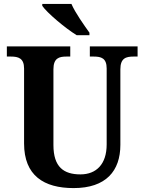

<svg xmlns="http://www.w3.org/2000/svg" viewBox="-20 -951 738 981"><path d="M372 -771H437V-784C410 -822 364 -886 345 -931H196V-921C220 -886 313 -807 372 -771ZM356 10C522 10 595 -78 595 -211V-597C595 -654 624 -662 662 -662H683V-714H439V-662H459C497 -662 525 -654 525 -601V-213C525 -112 472 -60 391 -60C306 -60 253 -97 253 -210V-597C253 -654 282 -662 319 -662H339V-714H15V-662H36C73 -662 103 -654 103 -601V-218C103 -54 204 10 356 10Z"/></svg>

Font: Noto Serif Georgian SemiCondensed Bold
Style: Regular
Weight: 700
Width: 4
Designer: Monotype Design Team, Akaki Razmadze
Foundry: Google LLC
Version: Version 2.003